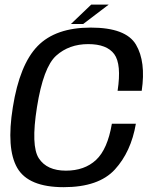

<svg xmlns="http://www.w3.org/2000/svg" viewBox="-20 -799 664 824"><path d="M253.3 4.3Q403.6 4.3 473.1 -71.7Q542.5 -147.6 563.1 -267.9H460.1Q441.4 -158.3 392.1 -112.5Q342.8 -66.6 262.9 -66.6Q181.3 -66.6 146.7 -119.5Q112.1 -172.4 138.6 -338.9Q165.9 -510.7 221.2 -560.2Q276.5 -609.7 358.5 -609.7Q438.6 -609.7 470.3 -566.7Q502.1 -523.6 484.7 -409.4H588.2Q606.7 -534.4 563.5 -607.5Q520.2 -680.6 369.4 -680.6Q218.7 -680.6 141.4 -601.3Q64.2 -521.9 35.1 -338.9Q6.4 -160.9 54.1 -78.3Q101.9 4.3 253.3 4.3ZM284.4 -696H337L446.6 -779.3H371.5Z"/></svg>

Font: Anybody Thin
Style: Italic
Weight: 100
Italic angle: -10°
Designer: Tyler Finck
Foundry: Etcetera Type Company
Version: Version 1.114;gftools[0.9.25]